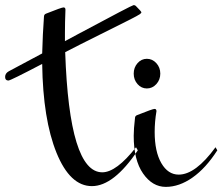

<svg xmlns="http://www.w3.org/2000/svg" viewBox="-192 -686 870 751"><path d="M63 -482Q79 -12 208 -12Q263 -12 340 -110L347 -98Q253 42 167.5 42Q82 42 29 -88.5Q-24 -219 -27 -436Q-151 -371 -159 -371Q-172 -371 -172 -385Q-172 -399 -158 -407L-27 -477Q-25 -553 -20 -621Q-20 -630 -11 -633Q49 -657 56.5 -657Q64 -657 64 -648Q62 -598 62 -557V-525L114 -553Q325 -666 330.5 -666Q336 -666 339 -663Q361 -641 361 -638Q361 -635 355 -630.5Q349 -626 310.5 -606.5Q272 -587 195.5 -549Q119 -511 63 -482Z M336 -224Q331 -182 331 -155Q331 -60 367.5 -7.5Q404 45 456.5 45Q509 45 561 8.5Q613 -28 658 -98L651 -110Q573 -3 507 -3Q465 -3 439 -48Q413 -93 413 -170Q413 -210 420 -251Q420 -260 412.5 -260Q405 -260 345 -236Q336 -233 336 -224ZM419.5 -439Q435 -422 435 -398Q435 -374 419.5 -357Q404 -340 382.5 -340Q361 -340 346 -357Q331 -374 331 -398Q331 -422 346 -439Q361 -456 382.5 -456Q404 -456 419.5 -439Z"/></svg>

Font: Mr Bedfort
Style: Regular
Weight: 400
Designer: Alejandro Paul
Foundry: Alejandro Paul
Version: Version 1.000